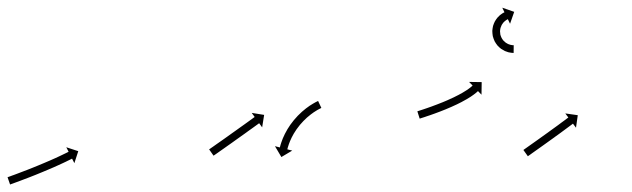

<svg xmlns="http://www.w3.org/2000/svg" viewBox="-32 -496 1643 499"><path d="M-10.7 -36C-11.3 -35.8 -11.8 -35.6 -12.4 -35.4L-5.8 -16.5C-5.2 -16.7 -4.6 -16.9 -4 -17.1L-4 -17.2L-4 -17.2C-2.3 -17.8 -0.5 -18.4 1.2 -19L1.2 -19L1.2 -19C3.9 -20 6.6 -21 9.3 -22L9.3 -22L9.3 -22C12.8 -23.3 16.3 -24.6 19.8 -25.9L19.8 -25.9L19.9 -25.9C24 -27.4 28.1 -29 32.2 -30.6L32.3 -30.6L32.3 -30.6C36.9 -32.3 41.5 -34.1 46.1 -35.9L46.1 -35.9L46.1 -35.9C51 -37.8 55.9 -39.8 60.8 -41.7L60.8 -41.7L60.8 -41.7C65.9 -43.8 70.9 -45.8 75.9 -47.9L76 -47.9L76 -47.9C81 -50 86 -52.1 91 -54.2L91 -54.2L91 -54.2C95.9 -56.2 100.7 -58.3 105.5 -60.4L105.5 -60.4L105.6 -60.4C110 -62.4 114.5 -64.4 119 -66.4L119 -66.4L119 -66.4C123 -68.2 127 -70 131 -71.9L131 -71.9L131 -71.9C134.3 -73.5 137.7 -75 141 -76.6L141 -76.6L141 -76.7C143.6 -77.9 146.1 -79.1 148.7 -80.4L148.7 -80.4L148.7 -80.4C150.3 -81.2 152 -82 153.6 -82.8L153.6 -82.8L153.6 -82.9C154.2 -83.1 154.7 -83.4 155.3 -83.7L161.3 -72L171.4 -103.1L140.3 -113.3L146.3 -101.6C145.7 -101.3 145.1 -101 144.6 -100.7L144.6 -100.7L144.6 -100.7C143 -99.9 141.4 -99.1 139.8 -98.3L139.8 -98.3L139.8 -98.3C137.3 -97.1 134.8 -95.9 132.3 -94.7L132.3 -94.7L132.3 -94.7C129.1 -93.1 125.8 -91.5 122.5 -90L122.5 -90L122.5 -90C118.6 -88.2 114.7 -86.4 110.8 -84.6L110.8 -84.6L110.8 -84.6C106.4 -82.6 101.9 -80.7 97.5 -78.7L97.5 -78.7L97.5 -78.7C92.8 -76.7 88 -74.6 83.2 -72.6L83.2 -72.6L83.2 -72.6C78.3 -70.5 73.3 -68.4 68.3 -66.4L68.4 -66.4L68.4 -66.4C63.4 -64.3 58.4 -62.3 53.4 -60.3L53.4 -60.3L53.4 -60.3C48.5 -58.4 43.7 -56.4 38.8 -54.5L38.8 -54.5L38.8 -54.5C34.3 -52.8 29.7 -51 25.1 -49.3L25.1 -49.3L25.1 -49.3C21 -47.7 16.9 -46.1 12.8 -44.6L12.8 -44.6L12.8 -44.6C9.4 -43.3 5.9 -42 2.4 -40.7L2.4 -40.7L2.4 -40.8C-0.2 -39.8 -2.9 -38.8 -5.6 -37.8L-5.6 -37.8L-5.6 -37.8C-7.3 -37.2 -9 -36.6 -10.7 -36L-10.7 -36Z M512.9 -108.7C512.4 -108.4 512 -108.1 511.5 -107.8L523 -91.4C523.4 -91.7 523.9 -92 524.3 -92.3C525.6 -93.2 526.8 -94 528.1 -94.9C530.1 -96.3 532 -97.7 534 -99C536.5 -100.8 539.1 -102.6 541.6 -104.4C544.6 -106.5 547.6 -108.6 550.6 -110.7C554 -113.1 557.3 -115.4 560.6 -117.8C564.2 -120.3 567.8 -122.9 571.4 -125.4C575.1 -128 578.7 -130.6 582.4 -133.3C586.1 -135.9 589.8 -138.5 593.5 -141.2C597 -143.7 600.6 -146.3 604.2 -148.8C607.5 -151.2 610.8 -153.6 614.1 -156C617.1 -158.1 620.1 -160.3 623.1 -162.4C625.6 -164.2 628.1 -166 630.7 -167.9C632.6 -169.3 634.5 -170.7 636.5 -172.1C637.7 -173 639 -173.9 640.2 -174.8C640.7 -175.1 641.1 -175.4 641.6 -175.7L649.3 -165L654.5 -197.4L622.2 -202.6L629.9 -192C629.4 -191.6 629 -191.3 628.5 -191C627.3 -190.1 626 -189.2 624.8 -188.3C622.8 -186.9 620.9 -185.5 619 -184.1C616.4 -182.3 613.9 -180.5 611.4 -178.6C608.4 -176.5 605.4 -174.4 602.5 -172.2C599.1 -169.8 595.8 -167.4 592.5 -165.1C588.9 -162.5 585.4 -160 581.8 -157.4C578.2 -154.8 574.5 -152.2 570.8 -149.6C567.1 -146.9 563.5 -144.3 559.8 -141.7C556.2 -139.2 552.7 -136.7 549.1 -134.1C545.8 -131.8 542.4 -129.4 539.1 -127.1C536.1 -125 533.1 -122.9 530.1 -120.8C527.6 -119 525 -117.2 522.5 -115.4C520.6 -114.1 518.6 -112.7 516.6 -111.3C515.4 -110.4 514.1 -109.6 512.9 -108.7ZM801.7 -214.8C802.2 -215 802.7 -215.2 803.2 -215.5L794.7 -233.6C794.2 -233.3 793.7 -233.1 793.2 -232.9C793.2 -232.9 793.2 -232.9 793.1 -232.8C793.1 -232.8 793.1 -232.8 793.1 -232.8C791.6 -232.1 790.2 -231.4 788.7 -230.6C788.7 -230.6 788.7 -230.6 788.7 -230.6C788.6 -230.6 788.6 -230.6 788.6 -230.6C786.3 -229.4 784.1 -228.1 781.9 -226.8C781.9 -226.8 781.8 -226.8 781.8 -226.8C781.7 -226.8 781.7 -226.7 781.7 -226.7C778.8 -225 776 -223.2 773.2 -221.4C773.2 -221.4 773.1 -221.3 773.1 -221.3C773 -221.3 773 -221.3 773 -221.3C769.7 -219 766.4 -216.6 763.2 -214.2C763.2 -214.2 763.2 -214.2 763.2 -214.2C763.1 -214.1 763.1 -214.1 763.1 -214.1C759.5 -211.3 756.1 -208.4 752.7 -205.5C752.7 -205.5 752.7 -205.4 752.6 -205.4C752.6 -205.4 752.5 -205.3 752.5 -205.3C749 -202.1 745.5 -198.7 742.1 -195.3C742.1 -195.3 742.1 -195.3 742 -195.2C742 -195.2 741.9 -195.1 741.9 -195.1C738.5 -191.5 735.2 -187.8 732 -184C732 -184 731.9 -184 731.9 -183.9C731.8 -183.9 731.8 -183.8 731.8 -183.8C728.7 -180 725.7 -176 722.8 -172C722.8 -172 722.7 -172 722.7 -171.9C722.7 -171.9 722.6 -171.8 722.6 -171.8C719.9 -167.9 717.3 -163.9 714.8 -159.8C714.8 -159.8 714.8 -159.7 714.7 -159.7C714.7 -159.6 714.7 -159.5 714.7 -159.5C712.4 -155.7 710.3 -151.8 708.3 -147.8C708.3 -147.8 708.2 -147.7 708.2 -147.7C708.2 -147.6 708.2 -147.6 708.2 -147.6C706.4 -144 704.8 -140.4 703.2 -136.7C703.2 -136.7 703.2 -136.6 703.2 -136.6C703.2 -136.5 703.1 -136.5 703.1 -136.5C701.9 -133.4 700.7 -130.2 699.6 -127.1C699.6 -127.1 699.6 -127 699.5 -127C699.5 -126.9 699.5 -126.9 699.5 -126.9C698.7 -124.4 697.9 -122 697.1 -119.5C697.1 -119.5 697.1 -119.5 697.1 -119.4C697.1 -119.4 697.1 -119.4 697.1 -119.4C696.6 -117.8 696.2 -116.2 695.8 -114.6C695.8 -114.6 695.8 -114.5 695.8 -114.5C695.8 -114.5 695.8 -114.5 695.8 -114.5C695.6 -113.9 695.5 -113.4 695.3 -112.8L682.6 -116.1L699.3 -87.9L727.5 -104.6L714.7 -107.9C714.8 -108.4 715 -109 715.1 -109.5C715.1 -109.5 715.1 -109.5 715.1 -109.5C715.1 -109.4 715.1 -109.4 715.1 -109.4C715.5 -110.9 715.9 -112.4 716.3 -113.8C716.3 -113.8 716.3 -113.8 716.3 -113.8C716.3 -113.8 716.3 -113.7 716.3 -113.7C717 -116 717.7 -118.3 718.5 -120.5C718.5 -120.5 718.5 -120.5 718.4 -120.4C718.4 -120.4 718.4 -120.4 718.4 -120.4C719.4 -123.3 720.6 -126.2 721.7 -129C721.7 -129 721.7 -129 721.7 -128.9C721.6 -128.9 721.6 -128.8 721.6 -128.8C723.1 -132.2 724.6 -135.6 726.2 -138.9C726.2 -138.9 726.2 -138.8 726.1 -138.8C726.1 -138.7 726.1 -138.7 726.1 -138.7C728 -142.4 729.9 -146 732 -149.6C732 -149.6 732 -149.5 731.9 -149.4C731.9 -149.4 731.9 -149.3 731.9 -149.3C734.2 -153.1 736.6 -156.9 739.1 -160.5C739.1 -160.5 739.1 -160.5 739 -160.4C739 -160.4 739 -160.3 739 -160.3C741.7 -164 744.5 -167.7 747.4 -171.3C747.4 -171.3 747.3 -171.2 747.3 -171.2C747.2 -171.1 747.2 -171.1 747.2 -171.1C750.2 -174.6 753.3 -178.1 756.5 -181.4C756.5 -181.4 756.4 -181.4 756.4 -181.3C756.3 -181.3 756.3 -181.2 756.3 -181.2C759.4 -184.4 762.7 -187.5 766 -190.6C766 -190.6 766 -190.5 765.9 -190.5C765.9 -190.4 765.8 -190.4 765.8 -190.4C769 -193.1 772.2 -195.8 775.5 -198.4C775.5 -198.4 775.4 -198.4 775.4 -198.3C775.3 -198.3 775.3 -198.3 775.3 -198.3C778.2 -200.5 781.3 -202.7 784.3 -204.8C784.3 -204.8 784.3 -204.7 784.2 -204.7C784.2 -204.7 784.1 -204.6 784.1 -204.6C786.7 -206.3 789.3 -208 792 -209.6C792 -209.6 792 -209.6 791.9 -209.5C791.9 -209.5 791.8 -209.5 791.8 -209.5C793.9 -210.7 795.9 -211.8 798 -212.9C798 -212.9 797.9 -212.9 797.9 -212.9C797.9 -212.9 797.9 -212.8 797.9 -212.8C799.2 -213.5 800.5 -214.2 801.8 -214.8C801.8 -214.8 801.8 -214.8 801.8 -214.8C801.8 -214.8 801.7 -214.8 801.7 -214.8Z M1054.5 -207.3C1053.9 -207.1 1053.3 -206.9 1052.7 -206.7L1058.7 -187.7C1059.3 -187.9 1060 -188.1 1060.6 -188.3L1060.6 -188.3L1060.6 -188.3C1062.3 -188.8 1064.1 -189.4 1065.8 -190L1065.8 -190L1065.9 -190C1068.6 -190.9 1071.3 -191.7 1074 -192.6L1074 -192.7L1074 -192.7C1077.5 -193.8 1081 -195 1084.5 -196.2C1084.5 -196.2 1084.5 -196.2 1084.5 -196.2C1084.6 -196.2 1084.6 -196.2 1084.6 -196.2C1088.7 -197.7 1092.8 -199.1 1096.9 -200.6C1096.9 -200.6 1096.9 -200.6 1096.9 -200.6C1096.9 -200.6 1097 -200.6 1097 -200.6C1101.5 -202.3 1106.1 -204 1110.6 -205.7C1110.6 -205.7 1110.6 -205.7 1110.7 -205.7C1110.7 -205.7 1110.7 -205.7 1110.7 -205.7C1115.5 -207.6 1120.3 -209.5 1125.1 -211.4C1125.1 -211.4 1125.2 -211.4 1125.2 -211.4C1125.2 -211.4 1125.2 -211.4 1125.2 -211.4C1130.1 -213.5 1135 -215.5 1139.9 -217.7C1139.9 -217.7 1139.9 -217.7 1139.9 -217.7C1140 -217.7 1140 -217.7 1140 -217.7C1144.8 -219.8 1149.6 -222 1154.4 -224.3C1154.4 -224.3 1154.4 -224.3 1154.5 -224.3C1154.5 -224.3 1154.5 -224.3 1154.5 -224.3C1159.1 -226.5 1163.6 -228.8 1168.1 -231.1C1168.1 -231.1 1168.1 -231.1 1168.2 -231.2C1168.2 -231.2 1168.2 -231.2 1168.2 -231.2C1172.4 -233.4 1176.4 -235.6 1180.5 -238C1180.5 -238 1180.5 -238 1180.6 -238C1180.6 -238 1180.6 -238 1180.6 -238C1184.2 -240.1 1187.7 -242.3 1191.1 -244.5C1191.1 -244.5 1191.2 -244.5 1191.2 -244.6C1191.2 -244.6 1191.3 -244.6 1191.3 -244.6C1194.1 -246.5 1196.8 -248.4 1199.6 -250.4C1199.6 -250.4 1199.6 -250.4 1199.6 -250.4C1199.7 -250.5 1199.7 -250.5 1199.7 -250.5C1201.7 -252 1203.7 -253.5 1205.6 -255.1C1205.6 -255.1 1205.6 -255.1 1205.6 -255.2C1205.7 -255.2 1205.7 -255.2 1205.7 -255.2C1206.9 -256.2 1208 -257.2 1209.1 -258.2C1209.1 -258.2 1209.1 -258.3 1209.1 -258.3C1209.2 -258.3 1209.2 -258.3 1209.2 -258.3C1209.5 -258.7 1209.9 -259 1210.2 -259.3L1219.4 -249.9L1219.9 -282.6L1187.1 -283.1L1196.3 -273.7C1196 -273.4 1195.7 -273.1 1195.4 -272.8C1195.4 -272.8 1195.4 -272.8 1195.4 -272.8C1195.5 -272.9 1195.5 -272.9 1195.5 -272.9C1194.6 -272 1193.6 -271.2 1192.7 -270.4C1192.7 -270.4 1192.7 -270.4 1192.7 -270.4C1192.8 -270.5 1192.8 -270.5 1192.8 -270.5C1191.1 -269.1 1189.4 -267.8 1187.6 -266.4C1187.6 -266.4 1187.7 -266.5 1187.7 -266.5C1187.7 -266.5 1187.8 -266.5 1187.8 -266.5C1185.3 -264.7 1182.7 -263 1180.2 -261.2C1180.2 -261.2 1180.2 -261.3 1180.2 -261.3C1180.3 -261.3 1180.3 -261.3 1180.3 -261.3C1177.1 -259.2 1173.8 -257.2 1170.4 -255.2C1170.4 -255.2 1170.5 -255.3 1170.5 -255.3C1170.5 -255.3 1170.6 -255.3 1170.6 -255.3C1166.7 -253.1 1162.8 -250.9 1158.8 -248.8C1158.8 -248.8 1158.8 -248.9 1158.9 -248.9C1158.9 -248.9 1158.9 -248.9 1158.9 -248.9C1154.6 -246.7 1150.2 -244.5 1145.8 -242.3C1145.8 -242.3 1145.8 -242.3 1145.8 -242.4C1145.9 -242.4 1145.9 -242.4 1145.9 -242.4C1141.2 -240.2 1136.6 -238.1 1131.9 -236C1131.9 -236 1131.9 -236 1131.9 -236C1131.9 -236 1132 -236 1132 -236C1127.2 -233.9 1122.4 -231.9 1117.6 -229.9C1117.6 -229.9 1117.6 -229.9 1117.6 -230C1117.6 -230 1117.7 -230 1117.7 -230C1112.9 -228.1 1108.2 -226.2 1103.5 -224.4C1103.5 -224.4 1103.5 -224.4 1103.5 -224.4C1103.5 -224.4 1103.5 -224.4 1103.5 -224.4C1099.1 -222.7 1094.6 -221 1090.1 -219.4C1090.1 -219.4 1090.1 -219.4 1090.1 -219.4C1090.1 -219.4 1090.2 -219.4 1090.2 -219.4C1086.1 -218 1082.1 -216.5 1078 -215.1C1078 -215.1 1078 -215.1 1078 -215.1C1078 -215.1 1078 -215.1 1078 -215.1C1074.6 -214 1071.1 -212.8 1067.7 -211.6L1067.7 -211.6L1067.7 -211.6C1065 -210.7 1062.3 -209.9 1059.7 -209L1059.7 -209L1059.7 -209C1058 -208.4 1056.2 -207.9 1054.5 -207.3L1054.5 -207.3ZM1301.5 -358.5C1301.9 -358.5 1302.4 -358.5 1302.9 -358.5L1303.1 -378.5C1302.7 -378.5 1302.3 -378.5 1301.8 -378.5C1301.8 -378.5 1301.9 -378.5 1301.9 -378.5C1302 -378.5 1302 -378.5 1302 -378.5C1300.9 -378.6 1299.9 -378.6 1298.8 -378.7C1298.8 -378.7 1298.9 -378.7 1298.9 -378.7C1299 -378.7 1299.1 -378.7 1299.1 -378.7C1297.4 -378.9 1295.7 -379.3 1294.1 -379.6C1294.1 -379.6 1294.2 -379.6 1294.3 -379.6C1294.4 -379.5 1294.6 -379.5 1294.6 -379.5C1292.4 -380.1 1290.3 -380.8 1288.2 -381.7C1288.2 -381.7 1288.4 -381.6 1288.5 -381.6C1288.6 -381.5 1288.8 -381.4 1288.8 -381.4C1286.4 -382.6 1284.1 -383.9 1281.9 -385.4C1281.9 -385.4 1282 -385.3 1282.2 -385.2C1282.3 -385.1 1282.5 -385 1282.5 -385C1280.2 -386.8 1278 -388.8 1276 -390.9C1276 -390.9 1276.1 -390.8 1276.2 -390.6C1276.3 -390.5 1276.5 -390.3 1276.5 -390.3C1274.5 -392.8 1272.7 -395.4 1271.2 -398.2C1271.2 -398.2 1271.3 -398 1271.4 -397.8C1271.5 -397.6 1271.6 -397.5 1271.6 -397.5C1270.2 -400.4 1269.1 -403.5 1268.2 -406.7C1268.2 -406.7 1268.3 -406.4 1268.3 -406.2C1268.4 -406 1268.4 -405.8 1268.4 -405.8C1267.9 -409 1267.6 -412.2 1267.5 -415.4C1267.5 -415.4 1267.5 -415.2 1267.5 -415C1267.5 -414.8 1267.5 -414.6 1267.5 -414.6C1267.7 -417.8 1268.2 -420.9 1268.9 -423.9C1268.9 -423.9 1268.8 -423.7 1268.8 -423.5C1268.7 -423.3 1268.7 -423.1 1268.7 -423.1C1269.6 -426 1270.7 -428.7 1272 -431.4C1272 -431.4 1271.9 -431.2 1271.8 -431C1271.7 -430.9 1271.6 -430.7 1271.6 -430.7C1273 -433 1274.5 -435.2 1276.1 -437.3C1276.1 -437.3 1276 -437.2 1275.9 -437C1275.8 -436.9 1275.7 -436.8 1275.7 -436.8C1277.2 -438.4 1278.8 -440 1280.5 -441.5C1280.5 -441.5 1280.4 -441.4 1280.3 -441.3C1280.2 -441.3 1280.1 -441.2 1280.1 -441.2C1281.5 -442.2 1282.9 -443.3 1284.3 -444.2C1284.3 -444.2 1284.2 -444.2 1284.1 -444.1C1284.1 -444.1 1284 -444 1284 -444C1284.9 -444.6 1285.9 -445.1 1286.9 -445.7C1286.9 -445.7 1286.8 -445.6 1286.8 -445.6C1286.8 -445.6 1286.7 -445.6 1286.7 -445.6C1287.1 -445.8 1287.5 -446 1287.9 -446.1L1293.6 -434.3L1304.4 -465.2L1273.4 -476L1279.1 -464.1C1278.7 -463.9 1278.2 -463.7 1277.8 -463.5C1277.8 -463.5 1277.8 -463.5 1277.7 -463.4C1277.7 -463.4 1277.6 -463.4 1277.6 -463.4C1276.3 -462.7 1275 -461.9 1273.7 -461.2C1273.7 -461.2 1273.6 -461.1 1273.6 -461.1C1273.5 -461 1273.4 -461 1273.4 -461C1271.4 -459.7 1269.6 -458.3 1267.7 -456.9C1267.7 -456.9 1267.6 -456.8 1267.5 -456.7C1267.4 -456.7 1267.3 -456.6 1267.3 -456.6C1265.1 -454.6 1262.9 -452.5 1260.9 -450.2C1260.9 -450.2 1260.8 -450.1 1260.7 -450C1260.6 -449.9 1260.5 -449.7 1260.5 -449.7C1258.3 -447 1256.3 -444 1254.5 -440.9C1254.5 -440.9 1254.4 -440.8 1254.3 -440.6C1254.2 -440.5 1254.1 -440.3 1254.1 -440.3C1252.3 -436.7 1250.8 -433 1249.6 -429.2C1249.6 -429.2 1249.6 -429 1249.5 -428.9C1249.5 -428.7 1249.4 -428.5 1249.4 -428.5C1248.5 -424.4 1247.8 -420.2 1247.5 -416C1247.5 -416 1247.5 -415.8 1247.5 -415.6C1247.5 -415.4 1247.5 -415.2 1247.5 -415.2C1247.6 -410.9 1248 -406.6 1248.7 -402.3C1248.7 -402.3 1248.8 -402.1 1248.8 -401.9C1248.9 -401.7 1248.9 -401.5 1248.9 -401.5C1250.1 -397.3 1251.5 -393.1 1253.4 -389.1C1253.4 -389.1 1253.5 -388.9 1253.6 -388.7C1253.7 -388.6 1253.7 -388.4 1253.7 -388.4C1255.8 -384.7 1258.2 -381.1 1260.9 -377.8C1260.9 -377.8 1261 -377.7 1261.1 -377.5C1261.3 -377.4 1261.4 -377.2 1261.4 -377.2C1264.1 -374.3 1267.1 -371.6 1270.2 -369.2C1270.2 -369.2 1270.4 -369.1 1270.5 -369C1270.7 -368.9 1270.8 -368.8 1270.8 -368.8C1273.8 -366.8 1276.9 -365 1280.1 -363.4C1280.1 -363.4 1280.2 -363.4 1280.4 -363.3C1280.5 -363.2 1280.7 -363.2 1280.7 -363.2C1283.4 -362 1286.3 -361 1289.2 -360.2C1289.2 -360.2 1289.3 -360.2 1289.5 -360.2C1289.6 -360.1 1289.7 -360.1 1289.7 -360.1C1292 -359.6 1294.2 -359.2 1296.5 -358.9C1296.5 -358.9 1296.6 -358.9 1296.7 -358.9C1296.8 -358.8 1296.9 -358.8 1296.9 -358.8C1298.3 -358.7 1299.8 -358.6 1301.3 -358.5C1301.3 -358.5 1301.3 -358.5 1301.4 -358.5C1301.4 -358.5 1301.5 -358.5 1301.5 -358.5Z M1329.6 -107.2C1329.2 -106.9 1328.7 -106.5 1328.3 -106.2L1339.9 -89.9C1340.3 -90.2 1340.7 -90.6 1341.2 -90.9C1342.4 -91.8 1343.7 -92.7 1345 -93.5C1346.9 -94.9 1348.8 -96.3 1350.8 -97.7C1353.3 -99.5 1355.8 -101.3 1358.4 -103.1C1361.3 -105.2 1364.3 -107.3 1367.3 -109.4C1370.6 -111.8 1373.9 -114.1 1377.3 -116.5C1380.8 -119 1384.4 -121.6 1387.9 -124.1C1391.6 -126.7 1395.2 -129.3 1398.9 -132C1402.5 -134.6 1406.2 -137.2 1409.8 -139.8L1409.8 -139.8L1409.8 -139.9C1413.3 -142.4 1416.9 -145 1420.4 -147.5L1420.4 -147.5L1420.4 -147.5C1423.7 -149.9 1426.9 -152.3 1430.2 -154.7L1430.2 -154.7L1430.2 -154.7C1433.2 -156.9 1436.1 -159 1439 -161.2L1439 -161.2L1439 -161.2C1441.5 -163 1444 -164.8 1446.4 -166.7C1448.3 -168.1 1450.2 -169.5 1452.1 -170.9C1453.4 -171.8 1454.6 -172.8 1455.8 -173.7C1456.2 -174 1456.7 -174.3 1457.1 -174.6L1465 -164.1L1469.6 -196.6L1437.2 -201.2L1445.1 -190.6C1444.7 -190.3 1444.2 -190 1443.8 -189.7C1442.6 -188.8 1441.4 -187.9 1440.2 -187C1438.3 -185.5 1436.4 -184.1 1434.5 -182.7C1432 -180.9 1429.6 -179.1 1427.1 -177.3L1427.1 -177.3L1427.1 -177.3C1424.2 -175.1 1421.3 -173 1418.4 -170.8L1418.4 -170.8L1418.4 -170.8C1415.1 -168.5 1411.9 -166.1 1408.6 -163.7L1408.6 -163.7L1408.6 -163.7C1405.1 -161.1 1401.6 -158.6 1398.1 -156.1L1398.1 -156.1L1398.1 -156.1C1394.5 -153.4 1390.8 -150.8 1387.2 -148.2C1383.6 -145.6 1379.9 -143 1376.3 -140.4C1372.7 -137.8 1369.2 -135.3 1365.7 -132.8C1362.3 -130.4 1359 -128.1 1355.7 -125.7C1352.7 -123.6 1349.8 -121.5 1346.8 -119.4C1344.3 -117.6 1341.7 -115.8 1339.2 -114C1337.3 -112.6 1335.3 -111.2 1333.4 -109.9C1332.1 -109 1330.9 -108.1 1329.6 -107.2Z"/></svg>

Font: FRB American Cursive Just Arrows Extrabold
Style: Bold Italic
Weight: 800
Italic angle: -25°
Version: Version 2.0;Modular Font Editor K font №1